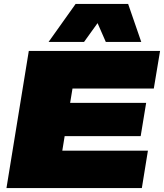

<svg xmlns="http://www.w3.org/2000/svg" viewBox="-20 -960 837 980"><path d="M13 0 127 -700H797L765 -508H350L338 -435H726L698 -265H310L298 -191H735L704 0ZM228 -746 366 -940H634L701 -746H520L478 -842L409 -746Z"/></svg>

Font: Georama Expanded Black
Style: Italic
Weight: 900
Width: 7
Italic angle: -9°
Designer: Jean-Baptiste Levee
Foundry: Production Type
Version: Version 1.000